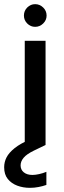

<svg xmlns="http://www.w3.org/2000/svg" viewBox="-51 -697 307 923"><path d="M68 0V-501H168V0ZM118 -568Q96 -568 80 -584Q64 -600 64 -622Q64 -645 80 -661Q96 -677 118 -677Q140 -677 156.5 -661Q173 -645 173 -622Q173 -600 156.5 -584Q140 -568 118 -568ZM93 206Q60 206 32 195.5Q4 185 -13.5 163.5Q-31 142 -31 107Q-31 82 -19.5 59.5Q-8 37 19.5 15Q47 -7 94 -27L144 -49L168 0L112 27Q77 44 62.5 61.5Q48 79 48 98Q48 119 63.5 131.5Q79 144 105 144Q119 144 137 140Q155 136 172 129V192Q155 198 134.5 202Q114 206 93 206Z"/></svg>

Font: DM Sans 17pt Medium
Style: Regular
Weight: 500
Version: Version 4.004;gftools[0.9.30]